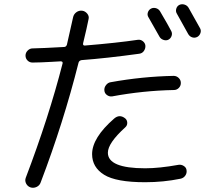

<svg xmlns="http://www.w3.org/2000/svg" viewBox="-20 -845 1040 915"><path d="M671.9 23.4Q533.2 23.4 476.1 -12.2Q418.9 -47.9 418.9 -110.4Q418.9 -188.5 524.4 -280.3Q549.8 -301.8 576.2 -281.2Q585.9 -273.4 586.4 -260.3Q586.9 -247.1 577.1 -238.3Q494.1 -163.1 494.1 -117.2Q494.1 -43 671.9 -43Q739.3 -43 831.1 -59.6Q844.7 -61.5 856.4 -53.7Q868.2 -45.9 869.1 -33.2Q871.1 -19.5 862.8 -7.8Q854.5 3.9 839.8 6.8Q758.8 23.4 671.9 23.4ZM740.2 -669.9Q710 -723.6 687.5 -762.7Q680.7 -773.4 684.6 -785.6Q688.5 -797.9 699.2 -803.7Q710 -809.6 722.7 -806.2Q735.4 -802.7 742.2 -792Q784.2 -720.7 795.9 -697.3Q801.8 -686.5 797.9 -674.3Q793.9 -662.1 783.2 -656.2Q772.5 -650.4 759.3 -654.8Q746.1 -659.2 740.2 -669.9ZM834 -821.3Q845.7 -827.1 858.9 -823.2Q872.1 -819.3 878.9 -807.6Q897.5 -775.4 933.6 -710Q939.5 -699.2 935.1 -687Q930.7 -674.8 919.9 -668.9Q908.2 -663.1 896 -667Q883.8 -670.9 877 -682.6Q846.7 -736.3 823.2 -779.3Q816.4 -790 819.8 -802.7Q823.2 -815.4 834 -821.3ZM477.5 -413.1Q475.6 -426.8 484.9 -439Q494.1 -451.2 506.8 -453.1Q658.2 -480.5 807.6 -483.4Q821.3 -483.4 831.5 -473.6Q841.8 -463.9 841.8 -449.7Q841.8 -435.5 832 -425.8Q822.3 -416 808.6 -416Q662.1 -413.1 514.6 -385.7Q501 -383.8 489.7 -392.1Q478.5 -400.4 477.5 -413.1ZM125 47.9Q111.3 43 104.5 29.8Q97.7 16.6 102.5 2.9Q212.9 -287.1 278.3 -543Q280.3 -552.7 268.6 -552.7Q253.9 -551.8 226.6 -550.3Q199.2 -548.8 177.2 -547.9Q155.3 -546.9 134.8 -546.9Q121.1 -546.9 111.3 -556.6Q101.6 -566.4 101.6 -580.1Q101.6 -593.8 111.8 -604Q122.1 -614.3 134.8 -614.3Q181.6 -615.2 285.2 -621.1Q294.9 -621.1 298.8 -631.8Q315.4 -704.1 328.1 -761.7Q331.1 -777.3 343.8 -786.6Q356.4 -795.9 372.1 -793.9Q385.7 -792 395.5 -780.3Q405.3 -768.6 402.3 -754.9Q394.5 -714.8 376 -638.7Q374 -627.9 383.8 -627.9Q538.1 -640.6 636.7 -655.3Q650.4 -657.2 661.1 -648.4Q671.9 -639.6 672.9 -627Q673.8 -614.3 666 -602.5Q658.2 -590.8 643.6 -588.9Q487.3 -567.4 369.1 -558.6Q357.4 -556.6 354.5 -546.9Q282.2 -259.8 173.8 24.4Q168.9 39.1 154.3 45.9Q139.6 52.7 125 47.9Z"/></svg>

Font: Rounded-X Mgen+ 2m regular
Style: Regular
Weight: 400
Designer: [Source Han Sans]
Ryoko NISHIZUKA  (kana & ideographs); Paul D. Hunt (Latin, Greek & Cyrillic); Wenlong ZHANG  (bopomofo
Version: Version 1.059.20150602